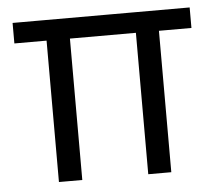

<svg xmlns="http://www.w3.org/2000/svg" viewBox="-43 -560 682 606"><g transform="rotate(-5 298.0 -256.5)"><path d="M120 0V-506H194V0ZM403 0V-506H476V0ZM18 -448V-513H579V-448Z"/></g></svg>

Font: Bricolage Grotesque 72pt Light
Style: Regular
Weight: 300
Designer: Mathieu Triay
Foundry: Atelier Triay
Version: Version 1.001;gftools[0.9.33.dev8+g029e19f]